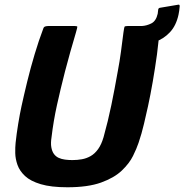

<svg xmlns="http://www.w3.org/2000/svg" viewBox="-20 -783 780 812"><path d="M265 9Q196 9 152.5 -4Q109 -17 86 -38.5Q63 -60 54 -85.5Q45 -111 44.5 -135.5Q44 -160 46 -179Q50 -217 57 -259.5Q64 -302 71 -334Q81 -380 95 -437.5Q109 -495 126.5 -553.5Q144 -612 163 -662Q165 -669 171 -671Q177 -673 185 -673Q213 -673 240.5 -673Q268 -673 296 -673Q307 -673 307 -669.5Q307 -666 301 -645Q289 -605 277.5 -564Q266 -523 255 -481Q236 -407 221 -339Q206 -271 198 -203Q194 -178 197 -160.5Q200 -143 208 -132Q216 -121 228 -115.5Q240 -110 255 -108Q270 -106 286 -106Q307 -106 326.5 -109.5Q346 -113 363.5 -123Q381 -133 395 -152.5Q409 -172 418 -203Q437 -271 451 -339Q465 -407 478 -481Q486 -523 491.5 -564Q497 -605 502 -645Q505 -666 506.5 -669.5Q508 -673 520 -673Q549 -673 578 -673Q607 -673 636 -673Q645 -673 650 -671Q655 -669 654 -662Q652 -612 644 -553.5Q636 -495 626 -437.5Q616 -380 606 -334Q599 -302 589 -259.5Q579 -217 566 -179Q558 -155 542.5 -123.5Q527 -92 495 -61.5Q463 -31 407.5 -11Q352 9 265 9ZM733 -763Q740 -765 740 -757Q739 -747 738 -738Q737 -729 735 -721Q725 -675 699 -647Q673 -619 637.5 -606.5Q602 -594 563 -592Q555 -592 557 -599L572 -666Q572 -673 580 -673Q600 -674 620 -684Q640 -694 647 -725Q648 -729 648 -733.5Q648 -738 649 -742Q650 -749 656 -750Z"/></svg>

Font: Glory Thin ExtraBold
Style: Italic
Weight: 800
Italic angle: -12°
Version: Version 1.011